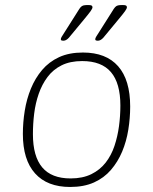

<svg xmlns="http://www.w3.org/2000/svg" viewBox="-20 -738 609 764"><path d="M259 6Q168 6 119.5 -48Q71 -102 71 -205Q71 -251 78.5 -297.5Q86 -344 103 -385.5Q120 -427 147.5 -459.5Q175 -492 215 -510.5Q255 -529 310 -529Q402 -529 450 -474.5Q498 -420 498 -314Q498 -268 490.5 -221.5Q483 -175 466 -134.5Q449 -94 421.5 -62Q394 -30 354 -12Q314 6 259 6ZM261 -28Q309 -28 343.5 -45Q378 -62 400.5 -91Q423 -120 435.5 -157.5Q448 -195 453.5 -236Q459 -277 459 -318Q459 -407 421.5 -451Q384 -495 307 -495Q259 -495 225 -478Q191 -461 169 -431.5Q147 -402 134 -364.5Q121 -327 116 -286Q111 -245 111 -204Q111 -116 148 -72Q185 -28 261 -28ZM231 -576Q228 -576 225 -577Q222 -578 222 -582Q222 -586 226 -592.5Q230 -599 239 -613L289 -692Q296 -704 301 -709.5Q306 -715 312.5 -716.5Q319 -718 330 -718Q341 -718 344.5 -716Q348 -714 348 -709Q348 -704 340.5 -693.5Q333 -683 313 -659L260 -595Q254 -587 249 -583Q244 -579 240 -577.5Q236 -576 231 -576ZM368 -576Q365 -576 362 -577Q359 -578 359 -582Q359 -586 363 -592.5Q367 -599 376 -613L426 -692Q433 -704 438 -709.5Q443 -715 449.5 -716.5Q456 -718 467 -718Q478 -718 481.5 -716Q485 -714 485 -709Q485 -704 477.5 -693.5Q470 -683 450 -659L397 -595Q391 -587 386 -583Q381 -579 377 -577.5Q373 -576 368 -576Z"/></svg>

Font: Asap Thin
Style: Italic
Weight: 250
Italic angle: -6°
Designer: Pablo Cosgaya
Foundry: Omnibus-Type
Version: Version 3.001